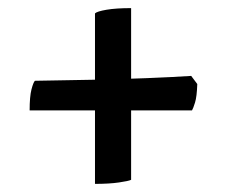

<svg xmlns="http://www.w3.org/2000/svg" viewBox="-20 -510 556 473"><path d="M214 -57V-477Q219 -482 242.5 -486Q266 -490 303 -490V-67Q297 -64 273 -60.5Q249 -57 214 -57ZM53 -238Q53 -272 57.5 -289.5Q62 -307 66 -311Q137 -312 207.5 -313.5Q278 -315 341.5 -317.5Q405 -320 451 -323L466 -303Q465 -272 460.5 -257.5Q456 -243 453 -238Z"/></svg>

Font: Texturina 12pt Black
Style: Regular
Weight: 900
Designer: Guillermo Torres Carreño
Foundry: Omnibus-Type
Version: Version 1.002